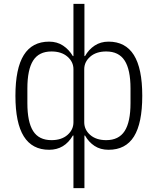

<svg xmlns="http://www.w3.org/2000/svg" viewBox="-20 -770 818 996"><path d="M358 -67Q315 7 235 7Q147 7 103.5 -62.5Q60 -132 60 -273Q60 -415 103.5 -484.5Q147 -554 235 -554Q276 -554 307 -533.5Q338 -513 358 -479H361V-750H418V-479H421Q440 -513 471 -533.5Q502 -554 543 -554Q631 -554 674.5 -484.5Q718 -415 718 -273Q718 -131 675 -62Q632 7 543 7Q501 7 470.5 -13Q440 -33 421 -67H418V206H361V-67ZM361 -136V-411Q361 -449 330 -476Q299 -503 247 -503Q182 -503 152 -456Q122 -409 122 -311V-235Q122 -137 152 -90Q182 -43 247 -43Q299 -43 330 -70Q361 -97 361 -136ZM657 -235V-311Q657 -409 626.5 -456Q596 -503 531 -503Q479 -503 448 -476Q417 -449 417 -411V-136Q417 -97 448 -70Q479 -43 531 -43Q596 -43 626.5 -90Q657 -137 657 -235Z"/></svg>

Font: IBM Plex Sans JP Light
Style: Regular
Weight: 300
Designer: Mike Abbink; Paul van der Laan; Pieter van Rosmalen; Wujin Sim; Yejin Wi; Jinhee Kim; Boomi Park; Yona Kim; Kichan Ma
Foundry: Sandoll Inc.
Version: Version 1.002